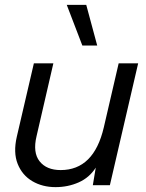

<svg xmlns="http://www.w3.org/2000/svg" viewBox="-20 -760 598 788"><path d="M208 8Q154 8 112.5 -16.5Q71 -41 52.5 -87.5Q34 -134 49 -199L119 -500H199L130 -201Q114 -134 142.5 -98Q171 -62 229 -62Q365 -62 406 -237L467 -500H547L431 0H361L373 -72Q347 -31 303 -11.5Q259 8 208 8ZM334 -740 379 -573H318L254 -740Z"/></svg>

Font: Prodigy Sans
Style: Italic
Weight: 400
Italic angle: -13°
Designer: Wei Huang
Foundry: Wei Huang
Version: Version 1.003; ttfautohint (v1.8.3)